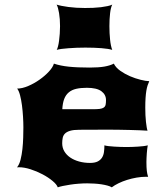

<svg xmlns="http://www.w3.org/2000/svg" viewBox="-20 -801 707 826"><path d="M53.2 -81.1Q63 -92.8 68.4 -113.8Q73.7 -134.8 76.4 -159.4Q79.1 -184.1 79.8 -209Q80.6 -233.9 80.6 -252.9Q80.6 -272.9 79.1 -298.3Q77.6 -323.7 74.5 -347.9Q71.3 -372.1 66.2 -391.6Q61 -411.1 53.7 -419.9Q75.2 -419.9 101.1 -430.9Q127 -441.9 150.1 -458.3Q173.3 -474.6 190.4 -493.2Q207.5 -511.7 211.9 -527.3Q238.8 -518.1 275.4 -514.2Q312 -510.3 366.2 -510.3Q404.3 -510.3 429.2 -514.6Q454.1 -519 469.7 -527.3Q478 -510.3 497.3 -496.6Q516.6 -482.9 539.3 -473.1Q562 -463.4 584.7 -457.8Q607.4 -452.1 622.1 -451.7Q618.2 -443.4 615 -433.6Q611.8 -423.8 609.6 -410.6Q607.4 -397.5 606.2 -379.6Q605 -361.8 605 -337.9Q605 -321.3 605.7 -305.7Q606.4 -290 607.9 -276.9Q609.4 -263.7 611.1 -253.7Q612.8 -243.7 614.7 -238.8Q602.5 -239.7 582 -240.5Q561.5 -241.2 537.1 -241.9Q512.7 -242.7 486.1 -242.9Q459.5 -243.2 435.5 -243.2Q407.2 -243.2 379.2 -242.9Q351.1 -242.7 321.3 -242.7Q296.4 -242.7 281.7 -238.3Q267.1 -233.9 259.5 -226.3Q252 -218.8 249.8 -208Q247.6 -197.3 247.6 -184.6Q247.6 -165.5 256.8 -149.9Q266.1 -134.3 282.2 -123.3Q298.3 -112.3 320.3 -106.2Q342.3 -100.1 367.2 -100.1Q387.7 -100.1 399.9 -106.2Q412.1 -112.3 418.7 -122.6Q425.3 -132.8 427.2 -146.5Q429.2 -160.2 429.2 -175.8Q435.1 -173.8 446.8 -172.4Q458.5 -170.9 472.2 -170.2Q485.8 -169.4 499.8 -168.9Q513.7 -168.5 523.9 -168.5Q534.2 -168.5 547.4 -168.9Q560.5 -169.4 573.5 -170.2Q586.4 -170.9 597.7 -172.4Q608.9 -173.8 615.7 -175.8Q614.7 -170.4 613.5 -161.4Q612.3 -152.3 611.6 -142.1Q610.8 -131.8 610.4 -121.6Q609.9 -111.3 609.9 -104.5Q609.9 -80.6 611.6 -66.2Q613.3 -51.8 617.2 -40.5H608.4Q588.4 -40.5 567.4 -36.9Q546.4 -33.2 526.9 -27.1Q507.3 -21 490.2 -12.7Q473.1 -4.4 460.9 4.9Q454.1 0.5 442.1 -2.7Q430.2 -5.9 415.8 -8.1Q401.4 -10.3 385.5 -11.2Q369.6 -12.2 355 -12.2Q337.4 -12.2 318.4 -10.7Q299.3 -9.3 282 -6.6Q264.6 -3.9 250.5 -1Q236.3 2 228.5 4.9Q224.1 -7.8 205.8 -22.9Q187.5 -38.1 163.1 -51Q138.7 -64 111.3 -72.8Q84 -81.5 61.5 -81.5Q59.1 -81.5 57.1 -81.3Q55.2 -81.1 53.2 -81.1ZM377.9 -331.1Q397.5 -331.1 408.9 -332.5Q420.4 -334 426.5 -338.4Q432.6 -342.8 434.3 -350.3Q436 -357.9 436 -370.6Q436 -394 416 -408.7Q396 -423.3 353.5 -423.3Q327.1 -423.3 308.1 -418.9Q289.1 -414.6 276.1 -403.8Q263.2 -393.1 256.3 -375.5Q249.5 -357.9 248 -331.1ZM224.1 -586.4Q227.1 -591.8 229.7 -602.1Q232.4 -612.3 234.1 -626Q235.8 -639.6 237.1 -655.8Q238.3 -671.9 238.3 -688.5Q238.3 -719.7 234.1 -744.6Q230 -769.5 223.6 -781.2Q241.2 -775.4 274.2 -771Q307.1 -766.6 345.7 -766.6Q363.3 -766.6 380.9 -767.3Q398.4 -768.1 414.1 -770Q429.7 -772 442.4 -774.7Q455.1 -777.3 462.9 -781.2Q456.5 -768.6 453.6 -743.9Q450.7 -719.2 450.7 -688.5Q450.7 -657.7 453.6 -630.1Q456.5 -602.5 462.9 -586.4Q447.3 -591.3 416.3 -593.8Q385.3 -596.2 347.2 -596.2Q328.1 -596.2 309.6 -595.5Q291 -594.7 274.7 -593.5Q258.3 -592.3 245.1 -590.6Q231.9 -588.9 224.1 -586.4Z"/></svg>

Font: Arbutus
Style: Regular
Weight: 400
Designer: Karolina Lach
Foundry: Sorkin Type Co.
Version: Version 1.003